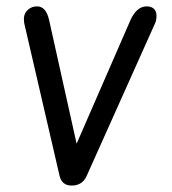

<svg xmlns="http://www.w3.org/2000/svg" viewBox="-20 -576 534 596"><path d="M132.8 -512.2 217.8 -129.9 384.8 -513.2Q404.3 -556.2 435.1 -556.2Q449.7 -556.2 457.8 -548.6Q465.8 -541 465.8 -526.9Q465.8 -514.6 461.9 -504.9L249 -29.8Q235.8 0 202.1 0Q172.4 0 165 -29.8L55.2 -503.9Q54.2 -509.8 54.2 -521Q56.2 -537.1 67.6 -546.6Q79.1 -556.2 95.2 -556.2Q123.5 -556.2 132.8 -512.2Z"/></svg>

Font: BPreplay
Style: Italic
Weight: 400
Italic angle: -6°
Designer: Magenta/George Triantafyllakos
Foundry: Magenta/George Triantafyllakos
Version: Version 1.00